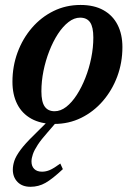

<svg xmlns="http://www.w3.org/2000/svg" viewBox="-20 -476 531 756"><path d="M297 -456.5Q350.5 -456.5 387.2 -436Q424 -415.5 443 -378.2Q462 -341 462 -290.5Q462 -229.5 441.8 -175Q421.5 -120.5 385 -78.2Q348.5 -36 299.8 -12Q251 12 194 12Q140.5 12 103.5 -8.5Q66.5 -29 47.8 -66.2Q29 -103.5 29 -154Q29 -215 49.2 -269.8Q69.5 -324.5 105.8 -366.5Q142 -408.5 190.8 -432.5Q239.5 -456.5 297 -456.5ZM195 -38Q218.5 -38 240.8 -55.2Q263 -72.5 282.2 -102.2Q301.5 -132 316.2 -169.5Q331 -207 339.2 -247.8Q347.5 -288.5 347.5 -328Q347.5 -369.5 334.8 -388Q322 -406.5 295.5 -406.5Q272 -406.5 249.8 -389.2Q227.5 -372 208.2 -342.5Q189 -313 174.2 -275.2Q159.5 -237.5 151.2 -196.8Q143 -156 143 -116.5Q143 -75 156 -56.5Q169 -38 195 -38ZM167.5 45Q142.5 73 128.8 94Q115 115 109.5 131Q104 147 104 160Q104 178.5 114.8 189.2Q125.5 200 145.5 200Q161 200 176.2 193.5Q191.5 187 217.5 168L227.5 190Q186.5 228.5 159.2 244Q132 259.5 100 259.5Q67.5 259.5 49 240.5Q30.5 221.5 30.5 192Q30.5 175.5 36.5 157.2Q42.5 139 60.5 114.5Q78.5 90 114 55.5L183.5 -13.5H218Z"/></svg>

Font: Newsreader 16pt 16pt SemiBold
Style: Italic
Weight: 600
Italic angle: -17°
Version: Version 1.003